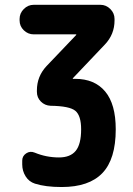

<svg xmlns="http://www.w3.org/2000/svg" viewBox="-20 -750 540 780"><path d="M285.2 -429.7Q364.3 -429.7 407.2 -378.4Q450.2 -327.1 450.2 -224.6Q450.2 -103.5 396 -46.9Q341.8 9.8 230.5 9.8Q165 9.8 122.1 -3.9Q97.7 -11.7 84 -33.7Q70.3 -55.7 70.3 -82V-97.7Q70.3 -116.2 86.4 -127Q102.5 -137.7 121.1 -129.9Q168 -110.4 219.7 -110.4Q265.6 -110.4 287.6 -137.2Q309.6 -164.1 309.6 -224.6Q309.6 -280.3 286.1 -299.8Q262.7 -319.3 185.5 -320.3Q162.1 -321.3 146 -337.4Q129.9 -353.5 129.9 -377V-382.8Q129.9 -439.5 168.9 -481.4L289.1 -607.4Q290 -608.4 290 -609.4Q290 -610.4 289.1 -610.4H117.2Q93.8 -610.4 76.7 -627Q59.6 -643.6 59.6 -667V-672.9Q59.6 -696.3 76.7 -713.4Q93.8 -730.5 117.2 -730.5H387.7Q411.1 -730.5 428.2 -713.4Q445.3 -696.3 445.3 -672.9V-667Q445.3 -610.4 406.2 -569.3L276.4 -432.6Q275.4 -431.6 275.4 -430.7Q275.4 -429.7 276.4 -429.7Z"/></svg>

Font: Rounded Mgen+ 1m bold
Style: Bold
Weight: 700
Designer: [Source Han Sans]
Ryoko NISHIZUKA  (kana & ideographs); Paul D. Hunt (Latin, Greek & Cyrillic); Wenlong ZHANG  (bopomofo
Version: Version 1.059.20150602